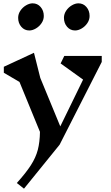

<svg xmlns="http://www.w3.org/2000/svg" viewBox="-20 -869 666 1153"><path d="M89 -762Q89 -785 102.5 -805Q116 -825 136.5 -837Q157 -849 176 -849Q205 -849 224 -827Q243 -805 243 -773Q243 -750 229.5 -730Q216 -710 195.5 -698Q175 -686 156 -686Q127 -686 108 -708Q89 -730 89 -762ZM364 -762Q364 -785 377.5 -805Q391 -825 411.5 -837Q432 -849 451 -849Q480 -849 499 -827Q518 -805 518 -773Q518 -750 504.5 -730Q491 -710 470.5 -698Q450 -686 431 -686Q402 -686 383 -708Q364 -730 364 -762ZM591 -497 338 0 124 264 81 230Q136 169 165.5 123Q195 77 207 31Q219 -15 220 -77L97 -377L3 -432V-468L184 -552L222 -401L342 -110L479 -391L344 -488L366 -533H591Z"/></svg>

Font: Inknut Antiqua Medium
Style: Regular
Weight: 500
Designer: Claus Eggers Sørensen
Foundry: Claus Eggers Sørensen
Version: Version 1.003; ttfautohint (v1.8.2) -l 8 -r 50 -G 200 -x 14 